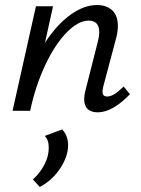

<svg xmlns="http://www.w3.org/2000/svg" viewBox="-20 -441 563 764"><path d="M497 -66Q427 6 369 6Q343 6 329 -7Q315 -20 315 -46Q315 -61 319 -77L370 -278Q375 -298 375 -312Q375 -359 333 -359Q291 -359 244.5 -311Q198 -263 159.5 -181Q121 -99 100 0H30L123 -416H191L159 -271Q206 -343 260 -382Q314 -421 366 -421Q404 -421 426.5 -400Q449 -379 449 -338Q449 -312 441 -285L391 -97Q388 -85 388 -76Q388 -57 406 -57Q420 -57 435.5 -66.5Q451 -76 472 -97ZM111 273Q139 248 156.5 214.5Q174 181 174 147Q174 115 158 100L227 74Q251 98 251 137Q251 181 219.5 229Q188 277 138 303Z"/></svg>

Font: Ysabeau Medium
Style: Italic
Weight: 500
Italic angle: -12°
Designer: Christian Thalmann (Catharsis Fonts)
Version: Version 0.003